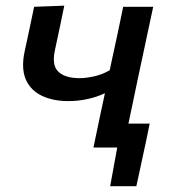

<svg xmlns="http://www.w3.org/2000/svg" viewBox="-20 -521 600 678"><path d="M310 0Q319.5 -45.5 330 -95.8Q340.5 -146 350.5 -192Q324 -179 290.2 -171.5Q256.5 -164 221 -164Q168 -164 128.5 -182.5Q89 -201 71.5 -239.5Q61.5 -262 61.5 -291.5Q61.5 -312.5 66.5 -337Q76.5 -383.5 84.5 -420.8Q92.5 -458 100.5 -497L207 -501Q199 -463.5 191.5 -426Q183.5 -388.5 174 -344Q170 -326.5 170 -312.5Q170 -283.5 186 -268Q209.5 -245 262 -245Q283.5 -245 312.8 -251.5Q342 -258 367.5 -273L371.5 -292.5Q385 -354 395 -401Q404.5 -448 415 -497H521Q509.5 -443 498.2 -390.2Q487 -337.5 472 -267.5L461.5 -218Q454 -181 447 -148.5Q440 -116 433.5 -84.5H508.5Q503 -57 497 -28Q490.5 1.5 484.5 30Q478.5 57 473 83.5Q467.5 110 461.5 136.5H369L394 0Z"/></svg>

Font: Heraclito Medium
Style: Italic
Weight: 500
Italic angle: -12°
Designer: Kostas Bartsokas (font) & Cristiano Sobral (main changes)
Foundry: Kostas Bartsokas (font) & Cristiano Sobral (main changes)
Version: Version 1.00;July 8, 2020;FontCreator 13.0.0.2655 64-bit